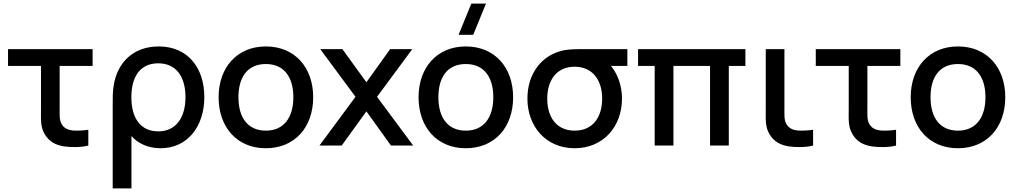

<svg xmlns="http://www.w3.org/2000/svg" viewBox="-20 -815 5688 1075"><path d="M337.5 4.5C374 10.5 436 10.5 474.5 0V-88.5C446.5 -84 413.5 -82.5 386 -84.5C361.5 -87.5 338.5 -96.5 325 -120.5C311.5 -143.5 314 -172.5 314 -217.5V-446H498.5V-540H25V-446H209.5V-212.5C209.5 -148 205 -106.5 230.5 -63.5C257.5 -18 296.5 -2.5 337.5 4.5Z M716 240V-53.5C751 -12.5 809 15 879 15C1030.5 15 1124 -107.5 1124 -271.5C1124 -433.5 1033 -555 868.5 -555C725.5 -555 635 -463.5 616 -332.5C611 -302.5 611 -269.5 611 -233.5V240ZM866 -79.5C765 -79.5 715.5 -156.5 715.5 -270.5C715.5 -383 762.5 -460.5 866 -460.5C968 -460.5 1018.5 -383.5 1018.5 -271C1018.5 -159.5 967.5 -79.5 866 -79.5Z M1468.5 15C1629.5 15 1733.5 -101.5 1733.5 -270.5C1733.5 -437.5 1630.5 -555 1468.5 -555C1309.5 -555 1204 -439.5 1204 -270.5C1204 -103 1306.5 15 1468.5 15ZM1468.5 -83.5C1367.5 -83.5 1315 -156.5 1315 -270.5C1315 -380.5 1363.5 -456.5 1468.5 -456.5C1570.5 -456.5 1622.5 -383.5 1622.5 -270.5C1622.5 -160 1571.5 -83.5 1468.5 -83.5Z M1893 0 2031.5 -191.5 2169 0H2293.5L2091 -273L2288.5 -540H2164.5L2031.5 -354.5L1897 -540H1773L1970.5 -273L1768.5 0Z M2547.5 -620H2629.5L2701 -795H2619ZM2588 15C2749 15 2853 -101.5 2853 -270.5C2853 -437.5 2750 -555 2588 -555C2429 -555 2323.5 -439.5 2323.5 -270.5C2323.5 -103 2426 15 2588 15ZM2588 -83.5C2487 -83.5 2434.5 -156.5 2434.5 -270.5C2434.5 -380.5 2483 -456.5 2588 -456.5C2690 -456.5 2742 -383.5 2742 -270.5C2742 -160 2691 -83.5 2588 -83.5Z M3197.5 15C3356 15 3462.5 -104.5 3462.5 -263C3462.5 -336 3438 -400.5 3401 -446H3492.5V-540H3264C3210.5 -540 3167.5 -540 3134.5 -533C3011 -506.5 2933 -401 2933 -263C2933 -105.5 3038 15 3197.5 15ZM3197.5 -83.5C3098 -83.5 3044 -156 3044 -263C3044 -362 3093.5 -441.5 3197.5 -441.5C3298.5 -441 3351.5 -365.5 3351.5 -263C3351.5 -159.5 3299.5 -83.5 3197.5 -83.5Z M3750.5 0V-446H3955.5V0H4060.5V-446H4153.5V-540H3552.5V-446H3645.5V0Z M4395.5 4.5C4432 10.5 4494 10.5 4532.5 0V-88.5C4504.5 -84 4471.5 -82.5 4444 -84.5C4419.5 -87.5 4396.5 -96.5 4383 -120.5C4369.5 -143.5 4372 -172.5 4372 -217.5V-540H4267.5V-212.5C4267.5 -148 4263 -106.5 4288.5 -63.5C4315.5 -18 4354.5 -2.5 4395.5 4.5Z M4860 4.5C4896.5 10.5 4958.5 10.5 4997 0V-88.5C4969 -84 4936 -82.5 4908.5 -84.5C4884 -87.5 4861 -96.5 4847.5 -120.5C4834 -143.5 4836.5 -172.5 4836.5 -217.5V-446H5021V-540H4547.5V-446H4732V-212.5C4732 -148 4727.5 -106.5 4753 -63.5C4780 -18 4819 -2.5 4860 4.5Z M5343.5 15C5504.5 15 5608.5 -101.5 5608.5 -270.5C5608.5 -437.5 5505.5 -555 5343.5 -555C5184.5 -555 5079 -439.5 5079 -270.5C5079 -103 5181.5 15 5343.5 15ZM5343.5 -83.5C5242.5 -83.5 5190 -156.5 5190 -270.5C5190 -380.5 5238.5 -456.5 5343.5 -456.5C5445.5 -456.5 5497.5 -383.5 5497.5 -270.5C5497.5 -160 5446.5 -83.5 5343.5 -83.5Z"/></svg>

Font: Manrope SemiBold
Style: Regular
Weight: 600
Designer: Mikhail Sharanda
Foundry: Mikhail Sharanda
Version: Version 4.505